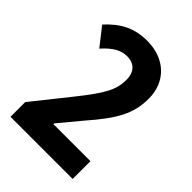

<svg xmlns="http://www.w3.org/2000/svg" viewBox="-211 -824 924 924"><g transform="rotate(45 251.5 -362.0)"><path d="M454 0V-121H202V-126L296 -239C399 -357 440 -429 440 -532C440 -647 359 -724 238 -724C149 -724 89 -691 29 -626L101 -534C146 -584 181 -603 223 -603C272 -603 300 -572 300 -521C300 -454 275 -406 181 -288L31 -100V0Z"/></g></svg>

Font: Noto Sans Georgian Condensed Bold
Style: Regular
Weight: 700
Width: 3
Designer: Monotype Design Team, Akaki Razmadze
Foundry: Google LLC
Version: Version 2.005